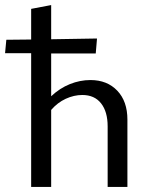

<svg xmlns="http://www.w3.org/2000/svg" viewBox="-42 -738 600 758"><path d="M461 -266V0H383V-239Q383 -297 357 -330Q331 -363 283 -363Q250 -363 217.5 -348Q185 -333 160 -304V0H81V-528H-22L-17 -581L81 -582V-703L160 -718V-583L341 -586L336 -527H160V-358Q194 -390 234 -406Q274 -422 315 -422Q381 -422 421 -380Q461 -338 461 -266Z"/></svg>

Font: Ysabeau Infant Medium
Style: Regular
Weight: 500
Designer: Christian Thalmann (Catharsis Fonts)
Version: Version 0.003